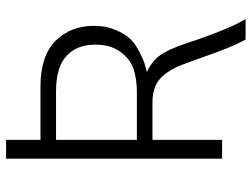

<svg xmlns="http://www.w3.org/2000/svg" viewBox="-119 -639 836 638"><g transform="rotate(-90 299.0 -320.0)"><path d="M153.3 -283.2H311.5Q354.5 -283.2 387.7 -293.9Q420.9 -304.7 445.3 -337.4Q469.7 -370.1 469.7 -421.9Q469.7 -482.4 432.1 -517.1Q394.5 -551.8 314.5 -551.8H153.3ZM90.8 0V-717.8H153.3V-603.5H330.1Q432.6 -603.5 482.4 -553.2Q532.2 -502.9 532.2 -425.8Q532.2 -385.7 518.6 -354Q504.9 -322.3 489.3 -305.7Q473.6 -289.1 446.8 -275.4Q419.9 -261.7 409.2 -258.3Q398.4 -254.9 378.9 -250Q418 -231.4 436.5 -203.1Q455.1 -174.8 472.7 -123Q476.6 -111.3 486.3 -82.5Q496.1 -53.7 501.5 -40Q506.8 -26.4 515.6 -3.9Q524.4 18.6 533.7 38.1Q543 57.6 554.7 78.1H486.3Q470.7 48.8 458 17.1Q445.3 -14.6 429.7 -59.1Q414.1 -103.5 404.3 -128.9Q384.8 -180.7 356.4 -206.1Q328.1 -231.4 277.3 -231.4H153.3V0Z"/></g></svg>

Font: Gothic A1 Light
Style: Regular
Weight: 300
Version: Version 2.50